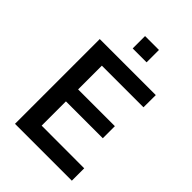

<svg xmlns="http://www.w3.org/2000/svg" viewBox="-265 -1043 1158 1158"><g transform="rotate(45 314.0 -464.5)"><path d="M87.5 0V-723H565.5L565 -618.5H210V-416H523.5V-313H209V-106L572.5 -105.5V0ZM268 -823.5V-929H386.5V-823.5Z"/></g></svg>

Font: Public Sans Thin SemiBold
Style: Regular
Weight: 600
Version: Version 2.001